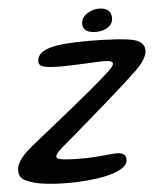

<svg xmlns="http://www.w3.org/2000/svg" viewBox="-68 -799 728 866"><g transform="rotate(-5 296.0 -366.0)"><path d="M392 -648C428.5 -648 467.5 -666.5 467.5 -705C467.5 -736 446.5 -751.5 412 -751.5C379.5 -751.5 331 -730 331 -690.5C331 -659.5 354 -648 392 -648ZM208 20C303.5 20 477 3.5 477 -63C477 -87.5 459.5 -94.5 432.5 -94.5C414 -94.5 346 -84.5 283.5 -84.5C186 -84.5 162.5 -91 162.5 -102.5C162.5 -116 183 -134.5 218.5 -163.5C319.5 -250 487.5 -395.5 530 -437.5C563.5 -466.5 605 -507.5 605 -547C605 -566.5 592.5 -584.5 565 -594C533.5 -605.5 437 -610.5 350.5 -610.5C210 -610.5 119 -597 119 -537.5C119 -513 145 -506.5 223 -506.5C271.5 -506.5 388.5 -513.5 413.5 -513.5C442.5 -513.5 453.5 -508 453.5 -499C453.5 -489 438 -473 412.5 -450.5C340.5 -384.5 154 -237 71.5 -170.5C19 -129 -14.5 -94 -14.5 -54.5C-14.5 -32.5 -5 -15.5 26 -4C63 12.5 133 20 208 20Z"/></g></svg>

Font: Gluten
Style: Italic
Weight: 400
Italic angle: -13°
Designer: Tyler Finck
Foundry: Etcetera Type Company
Version: Version 0.920